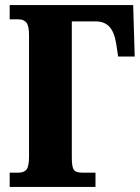

<svg xmlns="http://www.w3.org/2000/svg" viewBox="-20 -734 551 754"><path d="M18 -56H53Q74 -56 84 -68Q94 -80 94 -119V-595Q94 -633 83.5 -645.5Q73 -658 53 -658H18V-714H503L509 -512H444L436 -564Q429 -608 409.5 -629Q390 -650 356 -650H262V-115Q262 -78 270 -67Q278 -56 302 -56H355V0H18Z"/></svg>

Font: Noto Serif CondBlack
Style: Regular
Weight: 900
Width: 3
Designer: Monotype Design Team
Foundry: Monotype Imaging Inc.
Version: Version 1.001